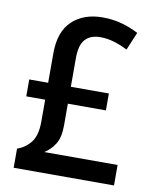

<svg xmlns="http://www.w3.org/2000/svg" viewBox="-82 -787 687 850"><g transform="rotate(10 261.5 -362.0)"><path d="M311 -724Q358 -724 398.5 -712.5Q439 -701 473 -683L439 -602Q410 -617 379 -626.5Q348 -636 316 -636Q272 -636 248.5 -610.5Q225 -585 225 -527V-397H396V-321H225V-223Q225 -169 206 -139Q187 -109 159 -92H489V0H38V-86Q77 -100 100 -131Q123 -162 123 -222V-321H38V-397H123V-530Q123 -627 174.5 -675.5Q226 -724 311 -724Z"/></g></svg>

Font: Noto Sans Sinhala UI SemiCondensed Medium
Style: Regular
Weight: 500
Width: 4
Designer: Jelle Bosma - Monotype Design Team
Foundry: Monotype Imaging Inc.
Version: Version 2.006; ttfautohint (v1.8.4.7-5d5b)